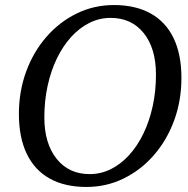

<svg xmlns="http://www.w3.org/2000/svg" viewBox="-20 -726 747 762"><path d="M323 16Q237 16 177 -17.5Q117 -51 86 -116Q55 -181 55 -273Q55 -364 84 -442.5Q113 -521 164.5 -580Q216 -639 284.5 -672.5Q353 -706 432 -706Q518 -706 578 -672.5Q638 -639 669 -574.5Q700 -510 700 -417Q700 -326 671 -247.5Q642 -169 590.5 -110Q539 -51 470.5 -17.5Q402 16 323 16ZM336 -35Q380 -35 419.5 -54.5Q459 -74 492 -110Q525 -146 549 -195.5Q573 -245 586 -304.5Q599 -364 599 -430Q599 -534 550.5 -594.5Q502 -655 419 -655Q375 -655 335.5 -635.5Q296 -616 263 -580Q230 -544 206 -494.5Q182 -445 169 -385.5Q156 -326 156 -260Q156 -157 204.5 -96Q253 -35 336 -35Z"/></svg>

Font: Platypi Light
Style: Italic
Weight: 300
Italic angle: -13°
Designer: David Sargent
Foundry: Bolt Cutter Type
Version: Version 1.200